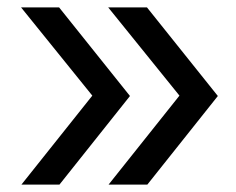

<svg xmlns="http://www.w3.org/2000/svg" viewBox="-20 -540 640 520"><path d="M274 -40 466 -281 273 -520H378L570 -280L379 -40ZM38 -40 230 -281 37 -520H140L332 -280L141 -40Z"/></svg>

Font: JetBrainsMono Nerd Font Mono
Style: Regular
Weight: 400
Monospace: yes
Designer: Philipp Nurullin, Konstantin Bulenkov
Foundry: JetBrains
Version: Version 2.304; ttfautohint (v1.8.4.7-5d5b);Nerd Fonts 2.3.0